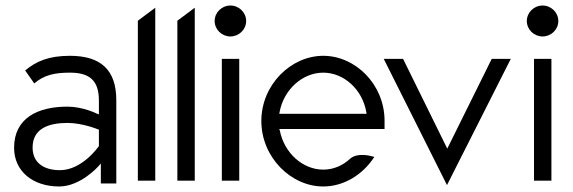

<svg xmlns="http://www.w3.org/2000/svg" viewBox="-20 -664 2074 695"><path d="M194 11C272 11 336 -62 336 -62L345 -72V0H401V-301C401 -412 344 -462 233 -462C156 -462 111 -442 71 -409L104 -362C139 -392 176 -401 233 -401C304 -401 338 -373 338 -300V-250L330 -253C330 -253 280 -278 224 -278C116 -278 31 -236 31 -129C31 -44 99 11 194 11ZM224 -219C279 -219 334 -196 334 -196L338 -195V-135L337 -134C337 -134 278 -48 197 -48C141 -48 98 -73 98 -130C98 -201 160 -219 224 -219Z M542 -10V-636L479 -589V-10Z M685 -10V-636L622 -589V-10Z M814 -532C845 -532 871 -557 871 -588C871 -619 845 -644 814 -644C783 -644 757 -619 757 -588C757 -557 783 -532 814 -532ZM846 -10V-451H783V-10Z M1150 11C1224 11 1293 -31 1335 -96C1319 -101 1274 -112 1248 -90C1221 -65 1188 -50 1150 -50C1076 -50 1009 -110 993 -191L991 -197H1372V-227C1372 -358 1267 -462 1150 -462C1033 -462 926 -357 926 -226C926 -95 1033 11 1150 11ZM992 -258C1007 -340 1075 -401 1150 -401C1225 -401 1292 -340 1306 -258L1307 -252H991Z M1598 6 1829 -451H1760L1599 -126L1439 -451H1369Z M1944 -532C1975 -532 2001 -557 2001 -588C2001 -619 1975 -644 1944 -644C1913 -644 1887 -619 1887 -588C1887 -557 1913 -532 1944 -532ZM1976 -10V-451H1913V-10Z"/></svg>

Font: Charger Pro
Style: LitNar
Weight: 300
Designer: Jasper
Foundry: Cannot Into Space Fonts
Version: Version 1.09